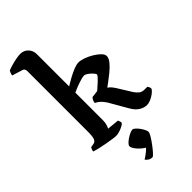

<svg xmlns="http://www.w3.org/2000/svg" viewBox="-317 -880 1220 1220"><g transform="rotate(-45 293.0 -270.5)"><path d="M205 0Q195 0 172 -3.5Q149 -7 120.5 -12Q92 -17 67.5 -23Q43 -29 31 -33Q31 -41 34.5 -49Q38 -57 41 -62L65 -66Q82 -69 89 -85.5Q96 -102 96 -146V-691Q96 -699 92.5 -706.5Q89 -714 79 -717L8 -739Q10 -751 14 -760Q18 -769 20 -772Q31 -777 53 -783.5Q75 -790 99.5 -795Q124 -800 141 -800Q173 -800 194 -778Q215 -756 215 -723V-434Q239 -449 266.5 -464Q294 -479 320.5 -489.5Q347 -500 364 -500Q384 -500 410.5 -490.5Q437 -481 462 -466Q487 -451 504 -434Q521 -417 521 -401Q521 -382 502.5 -359.5Q484 -337 458.5 -316Q433 -295 411 -279Q389 -263 381 -257Q386 -254 395.5 -245Q405 -236 417 -218L478 -120Q488 -105 502 -93Q516 -81 538 -81H565Q567 -78 571 -71Q575 -64 575 -54Q568 -41 551.5 -28.5Q535 -16 516 -8Q497 0 482 0Q456 0 430.5 -16Q405 -32 386 -66L315 -189Q301 -210 289.5 -221Q278 -232 270 -236.5Q262 -241 256 -244Q256 -255 261.5 -265.5Q267 -276 272 -281L320 -287Q326 -293 338 -303Q350 -313 363 -325Q376 -337 385 -347.5Q394 -358 394 -363Q394 -367 387 -376Q380 -385 369.5 -394.5Q359 -404 348.5 -410Q338 -416 331 -416Q315 -416 281 -404.5Q247 -393 215 -378V-131Q215 -110 210 -93Q205 -76 200 -69L281 -61Q283 -56 285.5 -49Q288 -42 288 -34Q282 -26 266.5 -18Q251 -10 234 -5Q217 0 205 0ZM271 259Q254 259 242 250.5Q230 242 225 234Q244 223 265.5 205.5Q287 188 298 168L306 193Q295 193 280 183.5Q265 174 250.5 160Q236 146 226.5 131.5Q217 117 217 106Q217 98 227 87.5Q237 77 252 67Q267 57 281.5 50.5Q296 44 304 44Q313 44 323.5 53.5Q334 63 344 76.5Q354 90 361 104Q368 118 368 127Q368 136 355.5 157Q343 178 325 202Q307 226 292 242.5Q277 259 271 259Z"/></g></svg>

Font: Texturina 12pt SemiBold
Style: Regular
Weight: 600
Designer: Guillermo Torres Carreño
Foundry: Omnibus-Type
Version: Version 1.002